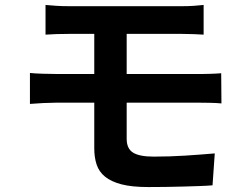

<svg xmlns="http://www.w3.org/2000/svg" viewBox="-20 -723 996 776"><path d="M101 -428Q121 -426 152 -425Q183 -424 206 -424H361V-586H257Q206 -586 164 -583V-703Q185 -701 208 -699.5Q231 -698 257 -698H717Q742 -698 764 -699.5Q786 -701 803 -703V-583Q784 -584 763.5 -585Q743 -586 717 -586H492V-424H781Q789 -424 800.5 -424Q812 -424 825.5 -424.5Q839 -425 852 -425.5Q865 -426 874 -427L875 -305Q855 -307 827.5 -307.5Q800 -308 784 -308H492V-162Q492 -122 518 -106Q544 -90 601 -90Q666 -90 728 -94Q790 -98 848 -103L839 26Q816 28 785 29Q754 30 719.5 31Q685 32 649 32.5Q613 33 579 33Q513 33 471 22Q429 11 404.5 -9Q380 -29 370.5 -58Q361 -87 361 -123V-308H206Q186 -308 154.5 -306.5Q123 -305 101 -303Z"/></svg>

Font: Kinto Sans
Style: Bold
Weight: 700
Designer: Authors: Ryoko NISHIZUKA  (kana & ideographs); Paul D. Hunt (Latin, Greek & Cyrillic); Wenlong ZHANG  (bopomofo); Sandol
Foundry: Adobe Systems Incorporated, ookami Inc.
Version: Version 0.001